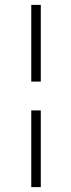

<svg xmlns="http://www.w3.org/2000/svg" viewBox="-20 -743 291 786"><path d="M108 -409V-723H147V-409ZM108 23V-291H147V23Z"/></svg>

Font: TypoPRO Bebas Neue
Style: Regular
Weight: 400
Designer: Ryoichi Tsunekawa
Foundry: Ryoichi Tsunekawa
Version: Version 001.003